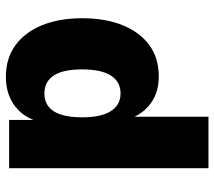

<svg xmlns="http://www.w3.org/2000/svg" viewBox="-58 -491 729 653"><g transform="rotate(-90 306.5 -164.5)"><path d="M61 180V-498H225V-407H222Q239 -456 278 -482.5Q317 -509 372 -509Q434 -509 478.5 -477Q523 -445 547 -386.5Q571 -328 571 -249Q571 -171 547.5 -112.5Q524 -54 480 -21.5Q436 11 373 11Q320 11 283.5 -15Q247 -41 231 -83H236V180ZM315 -119Q355 -119 376 -152Q397 -185 397 -249Q397 -315 376 -346.5Q355 -378 315 -378Q275 -378 254.5 -346Q234 -314 234 -249Q234 -185 255 -152Q276 -119 315 -119Z"/></g></svg>

Font: Nunito Sans 10pt SemiCondensed Black
Style: Regular
Weight: 900
Width: 4
Designer: Vernon Adams
Foundry: Vernon Adams
Version: Version 3.101;gftools[0.9.27]